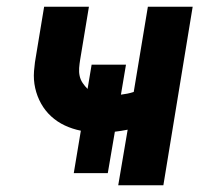

<svg xmlns="http://www.w3.org/2000/svg" viewBox="-20 -550 640 570"><path d="M331 0 359 -165Q349 -163 339.5 -161.5Q330 -160 321 -159L300 -36H199L220 -162Q195 -167 172.5 -177.5Q150 -188 132 -204.5Q114 -221 102 -242.5Q90 -264 84.5 -288.5Q79 -313 81 -339Q83 -365 88 -391L111 -530H244L218 -373Q216 -361 215 -348.5Q214 -336 216.5 -324.5Q219 -313 225.5 -303.5Q232 -294 240 -286L252 -358H354L339 -269Q348 -270 358 -272Q368 -274 377 -277L419 -530H552L465 0Z"/></svg>

Font: Iosevka Curly XBdExObl
Style: Regular
Weight: 800
Width: 7
Italic angle: -9°
Monospace: yes
Designer: Belleve Invis
Foundry: Belleve Invis
Version: Version 11.1.0; ttfautohint (v1.8.3)